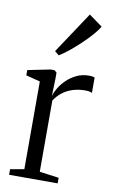

<svg xmlns="http://www.w3.org/2000/svg" viewBox="-92 -867 543 915"><g transform="rotate(10 180.0 -409.5)"><path d="M20 0V-27L87 -39V-463.5L18.5 -481V-506.5L127.5 -528.5H146.5L158 -519V-487.5L155.5 -403.5L157 -409.5Q161 -424.5 173.5 -445.2Q186 -466 206 -485.5Q226 -505 253 -518.2Q280 -531.5 312.5 -531.5Q323.5 -531.5 330.2 -530.2Q337 -529 341 -527.5V-453Q337.5 -455 329.2 -457Q321 -459 309.5 -459Q275.5 -459 247.8 -450.2Q220 -441.5 198.5 -424.8Q177 -408 161.5 -384.5V-39.5L255 -27V0ZM153.5 -602 133.5 -618.5 266.5 -819 331.5 -772Q321 -753 299.5 -728.8Q278 -704.5 251.5 -679.5Q225 -654.5 199.5 -634Q174 -613.5 154.5 -602Z"/></g></svg>

Font: Merriweather 96pt Light
Style: Regular
Weight: 300
Version: Version 2.100